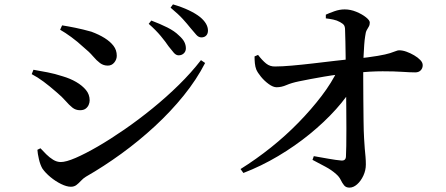

<svg xmlns="http://www.w3.org/2000/svg" viewBox="-20 -828 2040 878"><path d="M797 -575Q785 -575 775 -586.5Q765 -598 751 -616Q737 -637 715 -663.5Q693 -690 660 -719L672 -734Q712 -719 745 -702.5Q778 -686 798 -666Q816 -650 823 -636Q830 -622 830 -607Q830 -593 820.5 -584Q811 -575 797 -575ZM304 26Q285 26 259.5 13.5Q234 1 211 -18Q188 -37 174 -57Q164 -74 158 -100Q152 -126 151 -143L165 -150Q177 -137 191.5 -122.5Q206 -108 223 -97.5Q240 -87 258 -87Q282 -87 326 -106Q370 -125 427 -158Q484 -191 548.5 -235.5Q613 -280 677 -332Q741 -384 798 -440Q855 -496 899 -553L918 -540Q879 -464 820 -391Q761 -318 688.5 -251Q616 -184 535.5 -125.5Q455 -67 373 -20Q360 -12 350 -1Q340 10 329.5 18Q319 26 304 26ZM346 -324Q326 -324 311 -336Q296 -348 280 -366.5Q264 -385 239 -406Q207 -434 179.5 -454.5Q152 -475 125 -489L133 -509Q167 -503 198.5 -497Q230 -491 267 -479Q301 -469 328.5 -453Q356 -437 373 -416.5Q390 -396 390 -369Q390 -359 385.5 -348.5Q381 -338 371.5 -331Q362 -324 346 -324ZM473 -528Q453 -528 437.5 -539.5Q422 -551 405 -571Q388 -591 361 -613Q334 -638 306 -658.5Q278 -679 255 -692L264 -712Q290 -708 324.5 -701Q359 -694 398 -683Q433 -670 458.5 -654Q484 -638 499 -618.5Q514 -599 514 -573Q514 -556 502.5 -542Q491 -528 473 -528ZM901 -657Q888 -657 877.5 -669Q867 -681 851 -700Q836 -719 816 -741Q796 -763 760 -793L771 -808Q812 -796 843.5 -781Q875 -766 895 -750Q931 -720 931 -688Q931 -674 923 -665.5Q915 -657 901 -657Z M1080 -55Q1152 -100 1219.5 -154Q1287 -208 1345.5 -268Q1404 -328 1450.5 -389Q1497 -450 1525 -509L1601 -513L1600 -442Q1569 -387 1516.5 -328.5Q1464 -270 1396.5 -215Q1329 -160 1251.5 -114Q1174 -68 1093 -37ZM1578 30Q1562 30 1553.5 19.5Q1545 9 1538 -5.5Q1531 -20 1517 -32Q1496 -51 1467.5 -66Q1439 -81 1409 -97L1415 -114Q1449 -108 1483 -102Q1517 -96 1540 -94Q1561 -92 1562 -112Q1563 -127 1563.5 -161Q1564 -195 1564 -239.5Q1564 -284 1563.5 -334Q1563 -384 1562.5 -433Q1562 -482 1561 -523Q1561 -544 1560.5 -575Q1560 -606 1559.5 -637Q1559 -668 1558 -690Q1558 -706 1553 -713Q1548 -720 1535 -727Q1521 -735 1504 -738.5Q1487 -742 1470 -744V-761Q1485 -768 1509 -776.5Q1533 -785 1556 -785Q1583 -785 1609.5 -774Q1636 -763 1653.5 -749Q1671 -735 1671 -725Q1671 -714 1666.5 -706.5Q1662 -699 1657 -690Q1652 -681 1650 -663Q1647 -645 1645.5 -622.5Q1644 -600 1643 -579Q1642 -558 1641 -541Q1641 -515 1641 -470Q1641 -425 1641.5 -374Q1642 -323 1642.5 -275Q1643 -227 1645 -194Q1646 -169 1648 -149Q1650 -129 1651.5 -111Q1653 -93 1653 -76Q1653 -49 1641.5 -24.5Q1630 0 1613 15Q1596 30 1578 30ZM1245 -429Q1229 -429 1209 -443.5Q1189 -458 1173.5 -477Q1158 -496 1152 -510Q1147 -523 1145.5 -538.5Q1144 -554 1144 -570L1160 -577Q1179 -552 1197 -537.5Q1215 -523 1239 -524Q1269 -524 1314.5 -528Q1360 -532 1411.5 -538Q1463 -544 1513.5 -550Q1564 -556 1604 -559Q1669 -566 1707 -572.5Q1745 -579 1763.5 -585Q1782 -591 1790.5 -594.5Q1799 -598 1805 -598Q1821 -598 1839 -591.5Q1857 -585 1874 -575Q1891 -565 1902 -553.5Q1913 -542 1913 -530Q1913 -516 1904 -506.5Q1895 -497 1879 -497Q1856 -497 1819.5 -499.5Q1783 -502 1729.5 -502Q1676 -502 1601 -495Q1528 -489 1461.5 -477.5Q1395 -466 1347 -456Q1313 -449 1290 -439Q1267 -429 1245 -429Z"/></svg>

Font: Noto Serif SC ExtraLight SemiBold
Style: Regular
Weight: 600
Version: Version 2.002-H1;hotconv 1.1.0;makeotfexe 2.6.0